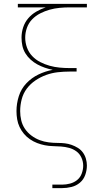

<svg xmlns="http://www.w3.org/2000/svg" viewBox="-20 -755 540 990"><path d="M250 215V197H300Q321 197 341.5 191.5Q362 186 378 173Q394 160 401.5 139.5Q409 119 409 99Q409 78 400 58Q391 38 374 25.5Q357 13 336.5 7.5Q316 2 295 0.5Q274 -1 253 -1.5Q232 -2 211.5 -6Q191 -10 171.5 -17.5Q152 -25 134.5 -37Q117 -49 103.5 -65Q90 -81 81 -100Q72 -119 68.5 -140Q65 -161 65 -182Q65 -221 77 -259Q89 -297 116 -325.5Q143 -354 178.5 -371Q214 -388 252 -395Q231 -399 211 -406Q191 -413 172.5 -423Q154 -433 138 -447.5Q122 -462 111 -480Q100 -498 95.5 -518.5Q91 -539 91 -561Q91 -588 99.5 -614Q108 -640 125.5 -660.5Q143 -681 167 -695Q191 -709 216 -717H72V-735H428V-717H339Q313 -717 287 -714.5Q261 -712 236 -705Q211 -698 187.5 -686Q164 -674 146 -655.5Q128 -637 119 -612Q110 -587 110 -561Q110 -535 119 -510Q128 -485 146 -466Q164 -447 187.5 -435Q211 -423 236 -416Q261 -409 287 -406.5Q313 -404 339 -404H375V-386H339Q308 -386 277.5 -382.5Q247 -379 218 -368.5Q189 -358 163 -340.5Q137 -323 118.5 -298.5Q100 -274 92 -243.5Q84 -213 84 -182Q84 -158 89.5 -134.5Q95 -111 108.5 -91Q122 -71 142 -56Q162 -41 184.5 -32.5Q207 -24 231 -21Q255 -18 279 -18Q297 -18 314.5 -16Q332 -14 349 -8Q366 -2 381.5 7.5Q397 17 407.5 31.5Q418 46 423 63.5Q428 81 428 98Q428 123 419.5 147Q411 171 392 187Q373 203 348.5 209Q324 215 300 215Z"/></svg>

Font: Iosevka Term Curly Thin
Style: Regular
Weight: 100
Designer: Belleve Invis
Foundry: Belleve Invis
Version: Version 32.3.0